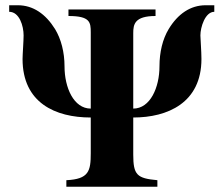

<svg xmlns="http://www.w3.org/2000/svg" viewBox="-20 -712 848 732"><path d="M326 -298C261 -298 226 -378 226 -459C226 -513 213 -563 190 -601C154 -659 106 -692 48 -692H15V-667C54 -667 70 -613 70 -577C70 -556 66 -504 66 -487C66 -320 191 -264 326 -264V-128C326 -60 319 -29 233 -25V0H580V-25C502 -32 488 -45 488 -123V-264C619 -264 748 -320 748 -487C748 -517 744 -565 744 -577C744 -608 762 -667 797 -667V-692H764C706 -692 658 -659 623 -601C600 -563 588 -513 588 -459C588 -379 553 -298 488 -298V-586C488 -619 493 -651 573 -651V-676H241V-651C324 -651 326 -627 326 -588Z"/></svg>

Font: STIXGeneral
Style: Bold
Weight: 700
Designer: MicroPress Inc., with final additions and corrections provided by Coen Hoffman, Elsevier (retired)
Version: Version 1.1.0